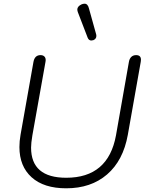

<svg xmlns="http://www.w3.org/2000/svg" viewBox="-20 -1008 790 1038"><path d="M85 -213Q85 -245 91 -279L161 -674Q168 -710 199 -710Q212 -710 219.5 -703Q227 -696 227 -683Q227 -677 226 -674L155 -276Q148 -234 148 -210Q148 -47 338 -47Q565 -47 607 -276L677 -674Q680 -691 690 -700.5Q700 -710 716 -710Q742 -710 742 -685Q742 -678 741 -674L671 -279Q646 -140 559 -65Q472 10 338 10Q217 10 151 -49.5Q85 -109 85 -213ZM474 -789Q460 -789 454 -804L401 -942Q398 -950 398 -957Q398 -973 420 -984Q429 -988 437 -988Q455 -988 461 -962L500 -822Q501 -819 501 -814Q501 -798 485 -791Q477 -789 474 -789Z"/></svg>

Font: Kodchasan Light
Style: Italic
Weight: 300
Italic angle: -10°
Version: Version 1.000; ttfautohint (v1.6)